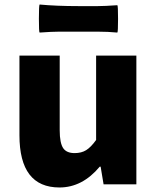

<svg xmlns="http://www.w3.org/2000/svg" viewBox="-20 -815 694 849"><path d="M243 14Q66 14 66 -217V-569H244V-239Q244 -182 260 -159Q275 -138 310 -138Q340 -138 361 -151Q382 -164 405 -196V-569H583V-284V0H438L425 -78H421Q344 14 243 14ZM155 -671Q152 -674 152 -732Q152 -790 155 -795Q230 -788 327 -788H413Q443 -788 499 -792Q502 -789 502 -731.5Q502 -674 499 -671Q457 -675 413 -675H327H241Q211 -675 155 -671Z"/></svg>

Font: GenSekiGothic TW H
Style: Regular
Weight: 900
Version: Version 1.501;PS 1;hotconv 16.6.51;makeotf.lib2.5.65220